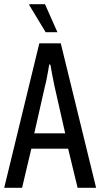

<svg xmlns="http://www.w3.org/2000/svg" viewBox="-20 -893 477 913"><path d="M0 0 167 -687H269L437 0H349L304 -186H129L85 0ZM143 -259H290L239 -484Q237 -494 234.5 -506.5Q232 -519 229 -533.5Q226 -548 224 -561.5Q222 -575 219 -586H214Q212 -572 208.5 -553.5Q205 -535 201.5 -516.5Q198 -498 194 -484ZM253 -740H197L119 -869L120 -873H194Z"/></svg>

Font: Archivo ExtraCondensed
Style: Regular
Weight: 400
Width: 2
Designer: Hector Gatti
Foundry: Omnibus-Type
Version: Version 2.001